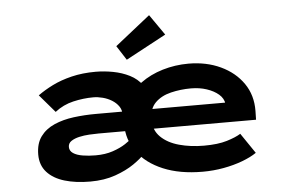

<svg xmlns="http://www.w3.org/2000/svg" viewBox="-55 -884 1476 973"><g transform="rotate(-5 683.5 -397.0)"><path d="M366 10Q292 10 235.5 -7Q179 -24 147 -59.5Q115 -95 115 -149Q115 -205 141 -240.5Q167 -276 211.5 -295.5Q256 -315 311 -322Q366 -329 424 -329H1092L1083 -301V-322Q1079 -351 1055 -371.5Q1031 -392 994.5 -404Q958 -416 915 -416Q862 -416 812.5 -404Q763 -392 732.5 -361.5Q702 -331 702 -275Q702 -222 737 -187.5Q772 -153 830 -137Q888 -121 956 -121Q1027 -121 1073 -135Q1119 -149 1144 -165L1214 -62Q1185 -42 1141 -25.5Q1097 -9 1045 0.5Q993 10 939 10Q822 10 737.5 -25.5Q653 -61 607.5 -123Q562 -185 562 -263Q562 -329 591 -380.5Q620 -432 669 -468Q718 -504 781.5 -523Q845 -542 913 -542Q1004 -542 1076.5 -508Q1149 -474 1190.5 -414Q1232 -354 1231 -274L1230 -229H429Q408 -229 381.5 -227.5Q355 -226 330.5 -220.5Q306 -215 289.5 -204Q273 -193 273 -174Q273 -154 291 -142Q309 -130 339.5 -125Q370 -120 405 -120Q454 -120 492.5 -133Q531 -146 557.5 -163.5Q584 -181 595 -193L647 -105Q629 -84 590 -57Q551 -30 494.5 -10Q438 10 366 10ZM559 -248V-312Q559 -338 546 -356.5Q533 -375 512 -388Q491 -401 466 -407.5Q441 -414 418 -414Q368 -414 316 -402Q264 -390 222 -357L144 -448Q177 -472 220 -493.5Q263 -515 318.5 -528.5Q374 -542 441 -542Q484 -542 529.5 -533.5Q575 -525 613.5 -505.5Q652 -486 676 -452.5Q700 -419 700 -367V-251ZM604 -589 557 -662 736 -804 809 -699Z"/></g></svg>

Font: Lexend Zetta
Style: Bold
Weight: 700
Designer: Bonnie Shaver-Troup, Thomas Jockin
Foundry: Lexend
Version: Version 1.007